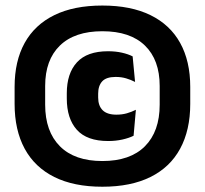

<svg xmlns="http://www.w3.org/2000/svg" viewBox="-20 -674 758 710"><path d="M358.5 16.5Q253 16.5 180.8 -19.5Q108.5 -55.5 71.2 -124.2Q34 -193 34 -290V-352.5Q34 -448 71.2 -515.2Q108.5 -582.5 180.8 -618Q253 -653.5 358.5 -653.5Q464 -653.5 536.5 -618Q609 -582.5 646.2 -515.2Q683.5 -448 683.5 -352.5V-290Q683.5 -193 646.2 -124.2Q609 -55.5 536.5 -19.5Q464 16.5 358.5 16.5ZM380 -152.5Q301.5 -152.5 264.2 -194Q227 -235.5 227 -310V-329Q227 -402.5 264.5 -443.5Q302 -484.5 379.5 -484.5Q407.5 -484.5 430.8 -479.2Q454 -474 470.5 -465.5L479.5 -371Q464 -379 446.5 -384.2Q429 -389.5 407.5 -389.5Q373 -389.5 358 -373.2Q343 -357 343 -327.5V-313.5Q343 -283 359.5 -266.5Q376 -250 410.5 -250Q431.5 -250 449 -255Q466.5 -260 482.5 -268L474 -172Q457 -163.5 432.5 -158Q408 -152.5 380 -152.5ZM358.5 -78.5Q461.5 -78.5 516 -133.2Q570.5 -188 570.5 -287V-356Q570.5 -452.5 516 -505.5Q461.5 -558.5 358.5 -558.5Q256 -558.5 201.5 -505.5Q147 -452.5 147 -356V-287Q147 -188 201.5 -133.2Q256 -78.5 358.5 -78.5Z"/></svg>

Font: Anek Gujarati ExtraBold
Style: Regular
Weight: 800
Version: Version 1.003